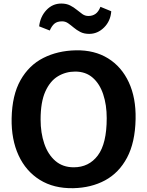

<svg xmlns="http://www.w3.org/2000/svg" viewBox="-20 -1028 811 1057"><path d="M383 8Q276 10 199.2 -37.8Q122.5 -85.5 82.2 -172.8Q42 -260 44 -376Q46.5 -504.5 93 -586.8Q139.5 -669 218.5 -709Q297.5 -749 397.5 -751Q500 -753 574.8 -706.8Q649.5 -660.5 689.2 -574.8Q729 -489 726.5 -372.5Q724 -244 679.5 -160.2Q635 -76.5 558.5 -35.2Q482 6 383 8ZM386 -107Q469.5 -107 518.5 -172.2Q567.5 -237.5 567.5 -377.5Q567.5 -450.5 548.2 -508.5Q529 -566.5 490.5 -600.2Q452 -634 394 -634Q342 -634 298.8 -608Q255.5 -582 229.5 -524Q203.5 -466 203.5 -370Q203.5 -296.5 223.8 -237Q244 -177.5 284.8 -142.2Q325.5 -107 386 -107ZM471 -841.5Q442.5 -841.5 422.2 -852Q402 -862.5 386 -876Q370 -889.5 355 -900Q340 -910.5 322 -910.5Q295 -910.5 280 -898Q265 -885.5 254 -860L195.5 -883Q201.5 -936 235.2 -972.2Q269 -1008.5 317.5 -1008.5Q345.5 -1008.5 365.8 -998.2Q386 -988 402.2 -974.5Q418.5 -961 433.5 -950.5Q448.5 -940 466.5 -940Q489.5 -940 506 -951.8Q522.5 -963.5 533 -990.5L592.5 -966Q588.5 -912 553 -876.8Q517.5 -841.5 471 -841.5Z"/></svg>

Font: Merriweather Sans
Style: Bold
Weight: 700
Designer: Eben Sorkin
Foundry: Eben Sorkin
Version: Version 1.008; ttfautohint (v1.7.19-72a1) -l 8 -r 50 -G 200 